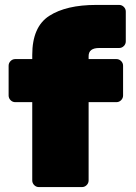

<svg xmlns="http://www.w3.org/2000/svg" viewBox="-20 -760 551 780"><path d="M340 -532V-520H453Q464 -520 472 -512Q480 -504 480 -493V-372Q480 -361 472 -353Q464 -345 453 -345H340V-27Q340 -16 332 -8Q324 0 313 0H138Q127 0 119 -8Q111 -16 111 -27V-345H42Q31 -345 23 -353Q15 -361 15 -372V-493Q15 -504 23 -512Q31 -520 42 -520H111V-537Q111 -651 180 -695.5Q249 -740 371 -740H464Q475 -740 483 -732Q491 -724 491 -713V-592Q491 -581 483 -573Q475 -565 464 -565H383Q340 -565 340 -532Z"/></svg>

Font: Rubik One
Style: Regular
Weight: 400
Designer: Hubert and Fischer with Elvire Volk Leonovitch
Foundry: Hubert and Fischer with Elvire Volk Leonovitch
Version: Version 1.001